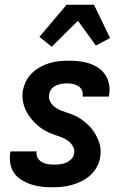

<svg xmlns="http://www.w3.org/2000/svg" viewBox="-20 -785 540 813"><path d="M201 8Q178 8 155.5 5.5Q133 3 112 -4Q91 -11 72 -22.5Q53 -34 40.5 -51.5Q28 -69 24 -91.5Q20 -114 23 -137L25 -144H136L135 -142Q133 -128 139.5 -116.5Q146 -105 157.5 -98.5Q169 -92 182.5 -90Q196 -88 209 -88Q222 -88 235 -89.5Q248 -91 260.5 -96.5Q273 -102 282.5 -112Q292 -122 294 -135Q297 -151 289 -165Q281 -179 268.5 -188.5Q256 -198 241 -203.5Q226 -209 211.5 -214Q197 -219 182.5 -226Q168 -233 155.5 -241.5Q143 -250 132 -260.5Q121 -271 111.5 -283Q102 -295 94 -309Q86 -323 81.5 -338Q77 -353 75.5 -369Q74 -385 77 -402Q81 -422 90.5 -441.5Q100 -461 116 -476Q132 -491 151 -501.5Q170 -512 190 -518Q210 -524 230.5 -526Q251 -528 272 -528Q294 -528 316.5 -525.5Q339 -523 359.5 -516Q380 -509 397.5 -497Q415 -485 426.5 -467Q438 -449 442 -427.5Q446 -406 442 -383L441 -376H330V-378Q332 -391 327 -402.5Q322 -414 311.5 -420.5Q301 -427 288.5 -429.5Q276 -432 264 -432Q252 -432 240.5 -430Q229 -428 217.5 -423Q206 -418 198 -408Q190 -398 188 -386Q185 -369 192.5 -355Q200 -341 212.5 -331.5Q225 -322 239.5 -316.5Q254 -311 269.5 -306Q285 -301 299 -294.5Q313 -288 325.5 -279Q338 -270 349.5 -259.5Q361 -249 370.5 -237Q380 -225 387 -211.5Q394 -198 399.5 -183Q405 -168 406 -151.5Q407 -135 404 -118Q401 -98 390 -78Q379 -58 362.5 -43Q346 -28 326 -18Q306 -8 285 -2Q264 4 243 6Q222 8 201 8ZM199 -587 147 -629 262 -765H378L446 -624L386 -592L310 -697Z"/></svg>

Font: Iosevka Oblique
Style: Bold
Weight: 700
Italic angle: -9°
Monospace: yes
Designer: Belleve Invis
Foundry: Belleve Invis
Version: Version 32.5.0; ttfautohint (v1.8.4)